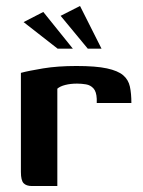

<svg xmlns="http://www.w3.org/2000/svg" viewBox="-20 -623 478 643"><path d="M172 0H87Q68 0 59 -9.5Q50 -19 50 -47V-379Q76 -386 124.5 -394Q173 -402 236 -402Q301 -402 338 -394Q375 -386 392.5 -371Q410 -356 415 -333Q420 -310 420 -278H304V-292Q303 -316 293 -327Q283 -338 268 -340.5Q253 -343 238 -343Q216 -343 198.5 -338.5Q181 -334 172 -326ZM173 -460 59 -549 125 -583 224 -460ZM274 -460 183 -570 248 -603 320 -460Z"/></svg>

Font: Genos SemiBold
Style: Regular
Weight: 600
Designer: Robert E. Leuschke
Foundry: Robert E. Leuschke
Version: Version 1.010